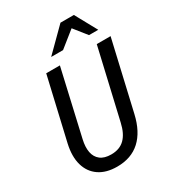

<svg xmlns="http://www.w3.org/2000/svg" viewBox="-225 -1072 1085 1204"><g transform="rotate(-30 318.0 -470.0)"><path d="M264 10Q185 10 134 -25Q83 -60 65 -123Q47 -186 66 -271L170 -720H269L161 -248Q149 -196 156.5 -157.5Q164 -119 192 -97Q220 -75 270 -75Q331 -75 367.5 -111Q404 -147 420 -219L536 -720H636L521 -222Q495 -108 430.5 -49Q366 10 264 10ZM248 -793 406 -950H503L589 -793H522L417 -925H499L334 -793Z"/></g></svg>

Font: Instrument Sans SemiCondensed Medium
Style: Italic
Weight: 500
Width: 4
Italic angle: -13°
Designer: Rodrigo Fuenzalida
Foundry: fragTYPE
Version: Version 1.000;gftools[0.9.28]